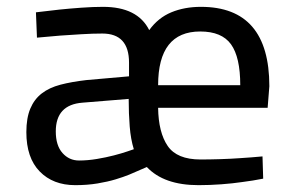

<svg xmlns="http://www.w3.org/2000/svg" viewBox="-20 -530 868 561"><path d="M566 -64Q592 -64 624 -65Q656 -66 683 -68Q715 -70 747 -73L749 -8Q719 -2 687 2Q660 6 626.5 8.5Q593 11 560 11Q459 11 409 -42L379 -29Q373 -26 357 -19.5Q341 -13 318 -6Q295 1 265 6Q235 11 200 11Q135 11 96 -29Q57 -69 57 -144Q57 -185 68.5 -212.5Q80 -240 102 -257Q124 -274 156.5 -282.5Q189 -291 232 -296L357 -307V-347Q357 -432 279 -432Q251 -432 218 -430Q185 -428 156 -426Q122 -423 88 -420L85 -494Q120 -498 154 -502Q183 -505 217.5 -507.5Q252 -510 281 -510Q382 -510 416 -442Q442 -478 480.5 -494Q519 -510 567 -510Q767 -510 767 -278L762 -215H442Q443 -143 470 -103.5Q497 -64 566 -64ZM211 -61Q236 -61 263 -65.5Q290 -70 313 -76Q336 -82 352 -87.5Q368 -93 371 -94Q362 -123 359 -160.5Q356 -198 356 -241L221 -230Q143 -224 143 -146Q143 -105 162.5 -83Q182 -61 211 -61ZM682 -281Q682 -363 655 -400.5Q628 -438 565 -438Q442 -438 442 -281Z"/></svg>

Font: Panefresco 500wt
Style: Regular
Weight: 700
Foundry: Campivisivi & Chank Co
Version: Version 1.001